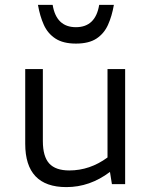

<svg xmlns="http://www.w3.org/2000/svg" viewBox="-20 -752 620 784"><path d="M251 12Q83 12 83 -165V-470H155V-176Q155 -113 181 -84.5Q207 -56 263 -56Q347 -56 419 -109V-470H491V0H437L429 -50Q347 12 251 12ZM290 -574Q238 -574 206.5 -594.5Q175 -615 159 -650.5Q143 -686 135 -732H195Q210 -641 290 -641Q370 -641 385 -732H445Q437 -686 421 -650.5Q405 -615 374 -594.5Q343 -574 290 -574Z"/></svg>

Font: Sometype Mono
Style: Regular
Weight: 400
Monospace: yes
Designer: Ryoichi Tsunekawa
Foundry: Dharma Type
Version: Version 1.000; ttfautohint (v1.8.3)